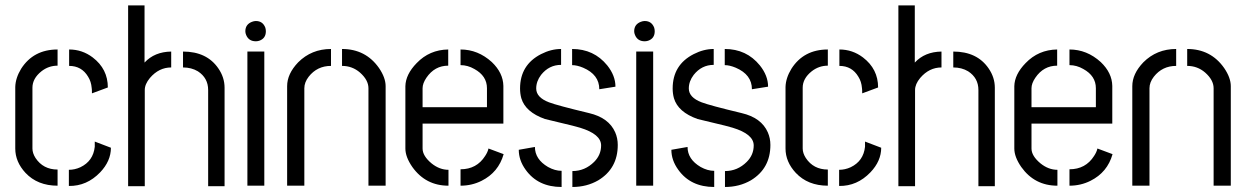

<svg xmlns="http://www.w3.org/2000/svg" viewBox="-20 -707 4743 731"><path d="M38.1 -141.6Q38.1 -90.8 77.1 -48.8Q123 0 199.2 0V-61.5Q144.5 -61.5 115.2 -105.5Q103.5 -124 103.5 -141.6V-373Q103.5 -408.2 137.7 -435.5Q165 -457 199.2 -457V-518.6Q107.4 -518.6 60.5 -445.3Q39.1 -410.2 38.1 -376ZM243.2 -456.1Q291 -456.1 315.4 -415Q327.1 -396.5 329.1 -372.1Q330.1 -367.2 330.1 -351.6L390.6 -374Q390.6 -444.3 333 -488.3Q293 -518.6 243.2 -518.6ZM242.2 1Q310.5 2 361.3 -50.8Q402.3 -93.8 402.3 -144.5L340.8 -168V-148.4Q335 -93.8 286.1 -70.3Q264.6 -60.5 242.2 -60.5Z M467.8 2V-686.5H530.3V-468.8Q568.4 -509.8 631.8 -510.7V-450.2Q585 -450.2 550.8 -410.2Q531.2 -386.7 531.2 -364.3V2ZM676.8 -450.2V-510.7Q767.6 -510.7 811.5 -446.3Q835 -412.1 835 -373V2H772.5V-364.3Q772.5 -410.2 733.4 -435.5Q709 -450.2 676.8 -450.2Z M914.1 -587.9Q914.1 -614.3 939.5 -624Q947.3 -627 954.1 -627Q980.5 -627 990.2 -601.6Q992.2 -594.7 992.2 -587.9Q992.2 -560.5 966.8 -551.8Q960 -549.8 954.1 -549.8Q926.8 -549.8 917 -574.2Q914.1 -581.1 914.1 -587.9ZM921.9 0V-510.7H986.3V0Z M1073.2 0V-378.9Q1073.2 -425.8 1115.2 -469.7Q1166 -520.5 1240.2 -520.5V-456.1Q1187.5 -456.1 1155.3 -415Q1138.7 -393.6 1138.7 -371.1V0ZM1282.2 -456.1V-520.5Q1372.1 -520.5 1422.9 -448.2Q1448.2 -411.1 1448.2 -378.9V0H1382.8V-371.1Q1382.8 -402.3 1350.6 -430.7Q1321.3 -456.1 1282.2 -456.1Z M1523.4 -141.6V-378.9Q1524.4 -423.8 1566.4 -466.8Q1615.2 -517.6 1686.5 -518.6V-457Q1634.8 -457 1603.5 -411.1Q1588.9 -389.6 1588.9 -371.1V-298.8H1834V-371.1Q1834 -418 1786.1 -444.3Q1760.7 -459 1733.4 -459V-518.6Q1799.8 -518.6 1852.5 -470.7Q1895.5 -429.7 1896.5 -379.9V-236.3H1588.9V-141.6Q1588.9 -113.3 1623 -85Q1653.3 -60.5 1687.5 -60.5V0Q1600.6 0 1549.8 -71.3Q1523.4 -109.4 1523.4 -141.6ZM1733.4 0V-62.5Q1794.9 -62.5 1827.1 -113.3Q1836.9 -127.9 1839.8 -141.6L1897.5 -120.1Q1877.9 -50.8 1813.5 -18.6Q1776.4 0 1733.4 0Z M1955.1 -136.7 2016.6 -147.5Q2016.6 -100.6 2066.4 -71.3Q2092.8 -56.6 2118.2 -56.6V4.9Q2028.3 4.9 1981.4 -60.5Q1955.1 -96.7 1955.1 -136.7ZM1960 -370.1Q1960 -460 2040 -501Q2078.1 -520.5 2116.2 -520.5V-460Q2070.3 -460 2040 -421.9Q2021.5 -397.5 2021.5 -370.1Q2021.5 -335.9 2070.3 -317.4Q2100.6 -305.7 2222.7 -276.4Q2297.9 -258.8 2322.3 -203.1Q2332 -180.7 2332 -155.3Q2332 -65.4 2257.8 -20.5Q2213.9 4.9 2159.2 4.9V-55.7Q2207 -55.7 2242.2 -90.8Q2268.6 -117.2 2268.6 -153.3Q2268.6 -196.3 2188.5 -220.7Q2166 -227.5 2115.2 -239.3Q2074.2 -249 2054.7 -253.9Q1980.5 -280.3 1964.8 -333Q1960 -350.6 1960 -370.1ZM2158.2 -459V-520.5Q2241.2 -520.5 2292 -458Q2323.2 -418.9 2323.2 -377L2261.7 -367.2Q2261.7 -422.9 2200.2 -449.2Q2176.8 -459 2158.2 -459Z M2394.5 -587.9Q2394.5 -614.3 2419.9 -624Q2427.7 -627 2434.6 -627Q2460.9 -627 2470.7 -601.6Q2472.7 -594.7 2472.7 -587.9Q2472.7 -560.5 2447.3 -551.8Q2440.4 -549.8 2434.6 -549.8Q2407.2 -549.8 2397.5 -574.2Q2394.5 -581.1 2394.5 -587.9ZM2402.3 0V-510.7H2466.8V0Z M2536.1 -136.7 2597.7 -147.5Q2597.7 -100.6 2647.5 -71.3Q2673.8 -56.6 2699.2 -56.6V4.9Q2609.4 4.9 2562.5 -60.5Q2536.1 -96.7 2536.1 -136.7ZM2541 -370.1Q2541 -460 2621.1 -501Q2659.2 -520.5 2697.3 -520.5V-460Q2651.4 -460 2621.1 -421.9Q2602.5 -397.5 2602.5 -370.1Q2602.5 -335.9 2651.4 -317.4Q2681.6 -305.7 2803.7 -276.4Q2878.9 -258.8 2903.3 -203.1Q2913.1 -180.7 2913.1 -155.3Q2913.1 -65.4 2838.9 -20.5Q2794.9 4.9 2740.2 4.9V-55.7Q2788.1 -55.7 2823.2 -90.8Q2849.6 -117.2 2849.6 -153.3Q2849.6 -196.3 2769.5 -220.7Q2747.1 -227.5 2696.3 -239.3Q2655.3 -249 2635.7 -253.9Q2561.5 -280.3 2545.9 -333Q2541 -350.6 2541 -370.1ZM2739.3 -459V-520.5Q2822.3 -520.5 2873 -458Q2904.3 -418.9 2904.3 -377L2842.8 -367.2Q2842.8 -422.9 2781.2 -449.2Q2757.8 -459 2739.3 -459Z M2970.7 -141.6Q2970.7 -90.8 3009.8 -48.8Q3055.7 0 3131.8 0V-61.5Q3077.1 -61.5 3047.9 -105.5Q3036.1 -124 3036.1 -141.6V-373Q3036.1 -408.2 3070.3 -435.5Q3097.7 -457 3131.8 -457V-518.6Q3040 -518.6 2993.2 -445.3Q2971.7 -410.2 2970.7 -376ZM3175.8 -456.1Q3223.6 -456.1 3248 -415Q3259.8 -396.5 3261.7 -372.1Q3262.7 -367.2 3262.7 -351.6L3323.2 -374Q3323.2 -444.3 3265.6 -488.3Q3225.6 -518.6 3175.8 -518.6ZM3174.8 1Q3243.2 2 3293.9 -50.8Q3335 -93.8 3335 -144.5L3273.4 -168V-148.4Q3267.6 -93.8 3218.8 -70.3Q3197.3 -60.5 3174.8 -60.5Z M3400.4 2V-686.5H3462.9V-468.8Q3501 -509.8 3564.5 -510.7V-450.2Q3517.6 -450.2 3483.4 -410.2Q3463.9 -386.7 3463.9 -364.3V2ZM3609.4 -450.2V-510.7Q3700.2 -510.7 3744.1 -446.3Q3767.6 -412.1 3767.6 -373V2H3705.1V-364.3Q3705.1 -410.2 3666 -435.5Q3641.6 -450.2 3609.4 -450.2Z M3841.8 -141.6V-378.9Q3842.8 -423.8 3884.8 -466.8Q3933.6 -517.6 4004.9 -518.6V-457Q3953.1 -457 3921.9 -411.1Q3907.2 -389.6 3907.2 -371.1V-298.8H4152.3V-371.1Q4152.3 -418 4104.5 -444.3Q4079.1 -459 4051.8 -459V-518.6Q4118.2 -518.6 4170.9 -470.7Q4213.9 -429.7 4214.8 -379.9V-236.3H3907.2V-141.6Q3907.2 -113.3 3941.4 -85Q3971.7 -60.5 4005.9 -60.5V0Q3918.9 0 3868.2 -71.3Q3841.8 -109.4 3841.8 -141.6ZM4051.8 0V-62.5Q4113.3 -62.5 4145.5 -113.3Q4155.3 -127.9 4158.2 -141.6L4215.8 -120.1Q4196.3 -50.8 4131.8 -18.6Q4094.7 0 4051.8 0Z M4291 0V-378.9Q4291 -425.8 4333 -469.7Q4383.8 -520.5 4458 -520.5V-456.1Q4405.3 -456.1 4373 -415Q4356.4 -393.6 4356.4 -371.1V0ZM4500 -456.1V-520.5Q4589.8 -520.5 4640.6 -448.2Q4666 -411.1 4666 -378.9V0H4600.6V-371.1Q4600.6 -402.3 4568.4 -430.7Q4539.1 -456.1 4500 -456.1Z"/></svg>

Font: Post No Bills Colombo
Style: Medium
Weight: 600
Designer: Kosala Senevirathne, Siva Puranthara, Lasantha Premarathna, Tharique Azeez
Foundry: Mooniak
Version: Version 1.220 ; ttfautohint (v1.5)